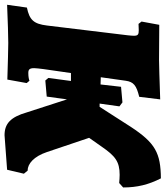

<svg xmlns="http://www.w3.org/2000/svg" viewBox="20 -732 711 824"><g transform="rotate(90 375.0 -319.5)"><path d="M728 -655C619 -654 576 -631 507 -526L421 -392H407L419 -477L402 -490L335 -484L325 -396L294 -397L309 -504C314 -538 329 -550 378 -562L389 -652C296 -649 244 -647 220 -647C210 -647 126 -648 69 -648L55 -572L65 -559C70 -559 82 -560 92 -560C110 -560 116 -557 116 -539C116 -533 115 -524 114 -513L72 -166C65 -109 48 -91 -5 -80L-17 5C58 2 116 0 147 0C168 0 241 2 304 4L319 -79L309 -91C305 -89 293 -86 276 -86C261 -86 255 -91 255 -111C255 -120 257 -133 259 -151L276 -269H310L297 -172L308 -159L377 -165L389 -252L445 -79C465 -10 493 16 543 16L691 5L708 -67L695 -83C665 -83 634 -110 615 -166L554 -347L592 -401C632 -459 656 -478 713 -478C724 -478 735 -477 748 -476L767 -493C767 -553 755 -602 728 -655Z"/></g></svg>

Font: Alegreya SC Black
Style: Italic
Weight: 900
Italic angle: -7°
Designer: Juan Pablo del Peral
Foundry: Huerta Tipografica
Version: Version 2.007;PS 002.007;hotconv 1.0.88;makeotf.lib2.5.64775